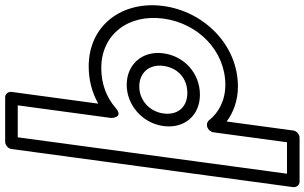

<svg xmlns="http://www.w3.org/2000/svg" viewBox="-244 -682 1210 763"><g transform="rotate(-90 361.5 -300.0)"><path d="M669.6 -256C650.9 -117.7 541.1 -10 406.4 -10C343.8 -10 294.1 -37.8 265.6 -74.8C261.6 -80.1 254.6 -83 248.2 -83H246.2C231.1 -83 219.3 -68.7 217.8 -58L178.2 235H53.2L197.9 -835H324.9L274.7 -464C274.7 -464 274.6 -411.5 314.8 -446.1C356.7 -482.3 409.7 -503 473 -503C607.7 -503 688.3 -394.4 669.6 -256ZM719.6 -256C741.5 -417.6 645.1 -553 479.8 -553C425.7 -553 376.2 -540.1 331.6 -515L378.3 -860C379.7 -870.7 371.8 -885 356.7 -885H179.7C168.9 -885 153.3 -875.1 151.3 -860L-0.2 260C-1.6 270.7 6.3 285 21.5 285H196.5C207.2 285 222.8 275.1 224.8 260L260.7 -4.9C296 21.9 343.9 40 399.6 40C564.8 40 697.7 -94.3 719.6 -256ZM531.6 -256C543.1 -340.7 486.6 -402 406.4 -402C327 -402 254 -340.6 242.6 -256C231.4 -172.8 284.6 -111 367 -111C452.3 -111 520.4 -173.1 531.6 -256ZM481.6 -256C473.9 -198.9 432.4 -161 373.8 -161C318.2 -161 284.9 -199.2 292.6 -256C300.4 -313.4 347 -352 399.6 -352C453.4 -352 489.4 -313.3 481.6 -256Z"/></g></svg>

Font: Hussar Techniczny
Style: Bold 
Weight: 700
Foundry: Cannot Into Space Fonts
Version: Version 0.77